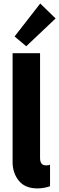

<svg xmlns="http://www.w3.org/2000/svg" viewBox="-20 -1051 332 1079"><path d="M189.9 7.8Q120.6 7.8 85.7 -35.6Q50.8 -79.1 50.8 -139.2V-752H205.1V-162.6Q205.1 -144 212.6 -132.8Q220.2 -121.6 239.7 -121.6Q247.1 -121.6 252.4 -122.8Q257.8 -124 261.2 -125.5V-4.4Q246.6 1 227.8 4.4Q209 7.8 189.9 7.8ZM127.4 -791 62 -846.2 206.1 -1031.2 292.5 -947.3Z"/></svg>

Font: Reddit Sans ExtraBold
Style: Regular
Weight: 800
Designer: Stephen Hutchings
Foundry: Reddit
Version: Version 1.014; ttfautohint (v1.8.4.7-5d5b)